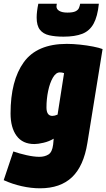

<svg xmlns="http://www.w3.org/2000/svg" viewBox="-45 -797 574 1037"><path d="M-25 176 27 21Q58 32 98 41Q138 50 168 50Q196 50 216.5 37.5Q237 25 242 -16L245 -48Q220 -33 190 -26Q160 -19 141 -19Q77 -19 44.5 -63.5Q12 -108 12 -184Q12 -362 83.5 -461Q155 -560 316 -560Q349 -560 387 -556Q425 -552 458 -545.5Q491 -539 509 -532L427 -25Q407 100 344 160Q281 220 171 220Q123 220 72 208.5Q21 197 -25 176ZM301 -402Q291 -406 278 -406Q257 -406 240.5 -377.5Q224 -349 215 -305.5Q206 -262 206 -217Q206 -171 238 -171Q250 -171 266 -178ZM298 -599Q253 -599 220.5 -606.5Q188 -614 170.5 -636.5Q153 -659 153 -702Q153 -734 162 -777H262Q261 -771 260.5 -767.5Q260 -764 260 -762Q260 -747 275.5 -738Q291 -729 319 -729Q349 -729 363 -736Q377 -743 381.5 -754Q386 -765 388 -777H489Q482 -708 460.5 -669Q439 -630 399.5 -614.5Q360 -599 298 -599Z"/></svg>

Font: Georama Semi Condensed Black
Style: Italic
Weight: 900
Width: 4
Italic angle: -9°
Designer: Jean-Baptiste Levee
Foundry: Production Type
Version: Version 1.000